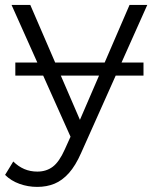

<svg xmlns="http://www.w3.org/2000/svg" viewBox="-40 -545 612 764"><path d="M108.1 198.7Q71.3 198.7 37.7 186.6Q4.1 174.6 -19.8 151L12.8 97.6Q32.7 117.3 56.5 127.6Q80.4 137.8 108.5 137.8Q144.3 137.8 169.9 118.5Q195.6 99.3 217.7 49.8L252.3 -26.8L260.1 -26.5L475.5 -525.5H546.1L283 63.2Q260.6 114.2 234.1 143.8Q207.7 173.3 176.8 186Q145.9 198.7 108.1 198.7ZM247.8 15 5.9 -525.5H80.5L293.6 -32.1ZM21 -244.3V-296.1H531V-244.3Z"/></svg>

Font: Montserrat Thin
Style: Regular
Weight: 100
Designer: Julieta Ulanovsky
Foundry: Julieta Ulanovsky
Version: Version 9.000